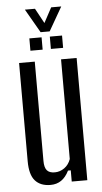

<svg xmlns="http://www.w3.org/2000/svg" viewBox="-59 -895 501 939"><g transform="rotate(-5 192.0 -425.5)"><path d="M150.5 7.5Q101.5 7.5 75.2 -22Q49 -51.5 49 -118V-600H126V-112.5Q126 -80.5 138 -66.2Q150 -52 176.5 -52Q202 -52 223.8 -67.5Q245.5 -83 255 -110.5V-600H331.5V0H255V-55H241.5Q226 -23.5 203.5 -8Q181 7.5 150.5 7.5ZM210 -655V-715.5H270V-655ZM109.5 -655V-715.5H169.5V-655ZM167 -741 100 -857.5H149.5L189.5 -784L229 -857.5H278.5L211.5 -741Z"/></g></svg>

Font: Big Shoulders Display Thin Medium
Style: Regular
Weight: 500
Version: Version 2.002